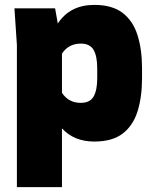

<svg xmlns="http://www.w3.org/2000/svg" viewBox="-20 -564 625 784"><path d="M233 200H49V-380L39 -530H205L216 -468Q266 -544 365 -544Q438 -544 480.5 -511.5Q523 -479 541.5 -420.5Q560 -362 560 -285V-245Q560 -169 542 -110.5Q524 -52 481.5 -19Q439 14 365 14Q282 14 233 -40ZM310 -144Q347 -144 362 -169.5Q377 -195 377 -245V-285Q377 -335 362 -360.5Q347 -386 310 -386Q260 -386 233 -345V-185Q260 -144 310 -144Z"/></svg>

Font: Tanohe Sans Black
Style: Regular
Weight: 900
Designer: Village Type and Design LLC & Cristiano Sobral
Foundry: Cooper Hewitt Smithsonian Design Museum
Version: Version 1.00;March 11, 2020;FontCreator 12.0.0.2522 64-bit; 